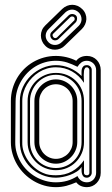

<svg xmlns="http://www.w3.org/2000/svg" viewBox="-20 -773 461 793"><path d="M210.9 0Q186.3 0 162.8 -6.7Q139.4 -13.4 118.8 -25.6Q98.1 -37.8 80.8 -54.9Q63.5 -72 51.1 -92.7Q38.8 -113.3 31.9 -136.8Q24.9 -160.4 24.9 -185.8V-356Q24.9 -381.6 31.5 -405.4Q38.1 -429.2 50.2 -450Q62.3 -470.7 79.2 -487.7Q96.2 -504.6 116.9 -516.7Q137.7 -528.8 161.4 -535.4Q185.1 -542 210.9 -542Q232.2 -542 254.2 -536.9Q276.1 -531.7 294.9 -522Q303.2 -532.5 314.3 -537.2Q325.4 -542 339.1 -542Q351.6 -542 361.9 -537.5Q372.3 -533 379.9 -525Q387.5 -517.1 391.7 -506.5Q396 -495.8 396 -483.9V-59.1Q396 -46.6 391.5 -35.9Q387 -25.1 379.2 -17.1Q371.3 -9 361.1 -4.5Q350.8 0 339.1 0Q325.4 0 314.3 -4.8Q303.2 -9.5 294.9 -20Q284.2 -15.6 274.2 -11.8Q264.2 -8.1 254.2 -5.5Q244.1 -2.9 233.5 -1.5Q222.9 0 210.9 0ZM377 -483.9Q377 -491.7 374 -498.7Q371.1 -505.6 366 -510.7Q360.8 -515.9 353.9 -518.9Q346.9 -522 339.1 -522Q325.4 -522 316.2 -515.1Q306.9 -508.3 300 -497.1Q288.3 -502.7 278 -507.2Q267.6 -511.7 257.1 -515Q246.6 -518.3 235.4 -520.1Q224.1 -522 210.9 -522Q187.7 -522 166.4 -515.9Q145 -509.8 126.6 -498.7Q108.2 -487.5 93.1 -472Q78.1 -456.5 67.3 -438Q56.4 -419.4 50.5 -398.4Q44.7 -377.4 44.4 -355.2L43 -185.8Q42.7 -162.8 49 -141.7Q55.2 -120.6 66.3 -102.2Q77.4 -83.7 93 -68.6Q108.6 -53.5 127.4 -42.7Q146.2 -32 167.4 -26Q188.5 -20 210.9 -20Q235.1 -20 257.3 -26.2Q279.5 -32.5 300 -45.9Q305.2 -33.9 315.3 -27Q325.4 -20 339.1 -20Q347.4 -20 354.4 -23.2Q361.3 -26.4 366.3 -31.7Q371.3 -37.1 374.1 -44.2Q377 -51.3 377 -59.1ZM210.9 -39.1Q180.7 -39.1 153.7 -50.4Q126.7 -61.8 106.3 -81.5Q85.9 -101.3 74 -128.2Q62 -155 62 -185.8V-356Q62 -386.7 74.6 -413.7Q87.2 -440.7 108 -460.7Q128.9 -480.7 155.6 -492.3Q182.4 -503.9 210.9 -503.9Q240.5 -503.9 268.2 -492.1Q295.9 -480.2 316.9 -459Q316.9 -465.8 316.7 -473.6Q316.4 -481.4 318.1 -488.2Q319.8 -494.9 324.6 -499.4Q329.3 -503.9 339.1 -503.9Q347.4 -503.9 353.1 -498.2Q358.9 -492.4 358.9 -483.9V-59.1Q358.9 -55.4 357.2 -51.8Q355.5 -48.1 352.8 -45.3Q350.1 -42.5 346.4 -40.8Q342.8 -39.1 339.1 -39.1Q329.6 -39.1 325 -43.8Q320.3 -48.6 318.5 -55.5Q316.7 -62.5 316.8 -70.3Q316.9 -78.1 316.9 -84Q310.5 -73 297.7 -64.7Q284.9 -56.4 269.7 -50.7Q254.4 -44.9 238.6 -42Q222.9 -39.1 210.9 -39.1ZM72 -185.8Q71.3 -166 77.8 -146.6Q84.2 -127.2 95.9 -110.2Q107.7 -93.3 123.4 -80Q139.2 -66.7 157 -59.1Q169.9 -53 183.2 -51Q196.5 -49.1 210.9 -49.1Q248 -49.1 277 -64.9Q305.9 -80.8 326.9 -111.1V-59.1Q326.9 -53.7 330.7 -51.4Q334.5 -49.1 339.1 -49.1Q343.5 -49.1 346.3 -51.8Q349.1 -54.4 349.1 -59.1V-483.9Q349.1 -487.8 345.9 -491.5Q342.8 -495.1 339.1 -495.1Q336.7 -495.1 334.2 -494.1Q331.8 -493.2 331.1 -491Q328.1 -488.3 327 -480.3Q325.9 -472.4 325.9 -462.9Q325.9 -453.4 326.4 -444.5Q326.9 -435.5 326.9 -430.9Q307.4 -461.2 277.3 -478.1Q247.3 -495.1 210.9 -495.1Q191.9 -495.1 174.2 -489.9Q156.5 -484.6 141.1 -475.1Q125.7 -465.6 113 -452.5Q100.3 -439.5 91.2 -424.1Q82 -408.7 77 -391.4Q72 -374 72 -356ZM94 -356Q94 -380.4 103.3 -401.5Q112.5 -422.6 128.4 -438.2Q144.3 -453.9 165.6 -462.9Q187 -471.9 210.9 -471.9Q235.8 -471.9 257 -463.1Q278.1 -454.3 293.7 -438.7Q309.3 -423.1 318.1 -402Q326.9 -380.9 326.9 -356V-186Q326.9 -161.6 317.9 -140.5Q308.8 -119.4 293.2 -103.8Q277.6 -88.1 256.5 -79.1Q235.4 -70.1 210.9 -70.1Q187 -70.1 165.6 -79.1Q144.3 -88.1 128.4 -103.8Q112.5 -119.4 103.3 -140.5Q94 -161.6 94 -186ZM104 -186Q104 -163.6 112.3 -144Q120.6 -124.5 135 -110.1Q149.4 -95.7 168.9 -87.4Q188.5 -79.1 210.9 -79.1Q233.4 -79.1 252.8 -87.5Q272.2 -95.9 286.5 -110.5Q300.8 -125 308.8 -144.4Q316.9 -163.8 316.9 -186V-356Q316.9 -377.7 308.6 -397.3Q300.3 -417 286 -431.8Q271.7 -446.5 252.4 -455.3Q233.2 -464.1 210.9 -464.1Q189 -464.1 169.4 -455.6Q149.9 -447 135.4 -432.3Q120.8 -417.5 112.4 -397.8Q104 -378.2 104 -356ZM122.1 -356Q122.1 -374 129.3 -390.1Q136.5 -406.2 148.6 -418.5Q160.6 -430.7 176.8 -437.9Q192.9 -445.1 210.9 -445.1Q229.2 -445.1 245.4 -437.9Q261.5 -430.7 273.4 -418.5Q285.4 -406.2 292.2 -390.1Q299.1 -374 299.1 -356V-186Q299.1 -168.5 292.1 -152.2Q285.2 -136 273.1 -123.8Q261 -111.6 245 -104.2Q229 -96.9 210.9 -96.9Q192.9 -96.9 176.8 -104.1Q160.6 -111.3 148.6 -123.5Q136.5 -135.7 129.3 -151.9Q122.1 -168 122.1 -186ZM142.1 -186Q142.1 -171.6 147.6 -159.1Q153.1 -146.5 162.4 -137.2Q171.6 -127.9 184.2 -122.4Q196.8 -116.9 210.9 -116.9Q225.1 -116.9 237.8 -122.4Q250.5 -127.9 259.8 -137.2Q269 -146.5 274.5 -159.1Q280 -171.6 280 -186V-356Q280 -370.1 274.5 -382.8Q269 -395.5 259.8 -404.8Q250.5 -414.1 237.8 -419.6Q225.1 -425 210.9 -425Q196.8 -425 184.2 -419.6Q171.6 -414.1 162.4 -404.8Q153.1 -395.5 147.6 -382.8Q142.1 -370.1 142.1 -356ZM248 -585Q240.2 -576.7 229.5 -572.3Q218.8 -567.9 207.4 -567.7Q196 -567.6 185.2 -571.8Q174.3 -575.9 166 -585Q157.5 -593.5 153.2 -604.4Q148.9 -615.2 148.9 -626.5Q148.9 -637.7 153.4 -648.6Q158 -659.4 167 -668L237.1 -736.1Q246.1 -744.6 256.7 -748.9Q267.3 -753.2 278.4 -753.2Q289.6 -753.2 300.3 -748.7Q311 -744.1 320.1 -735.1Q329.1 -726.1 333.1 -715.3Q337.2 -704.6 336.7 -693.6Q336.2 -682.6 331.4 -672.1Q326.7 -661.6 318.1 -653.1ZM180.9 -653.1Q175 -647.5 171.9 -640.4Q168.7 -633.3 168.6 -625.9Q168.5 -618.4 171.5 -611.2Q174.6 -604 180.9 -597.9Q186.5 -592.3 193.6 -589.7Q200.7 -587.2 208 -587.3Q215.3 -587.4 222.4 -590.5Q229.5 -593.5 235.1 -599.1L304.9 -666Q310.5 -671.6 313.6 -678.7Q316.7 -685.8 316.8 -693.1Q316.9 -700.4 314.2 -707.8Q311.5 -715.1 305.9 -720.9Q299.6 -727.3 292.5 -730.3Q285.4 -733.4 278.1 -733.4Q270.8 -733.4 263.5 -730.5Q256.3 -727.5 250 -721.9ZM262.9 -709Q265.6 -711.9 269.7 -713.5Q273.7 -715.1 278.1 -715.1Q282.5 -715.1 286.7 -713.5Q291 -711.9 293.9 -709Q296.6 -706.3 297.6 -702.4Q298.6 -698.5 298.2 -694.5Q297.9 -690.4 296.3 -686.5Q294.7 -682.6 292 -679.9L221.9 -612.1Q219 -609.1 215.1 -607.7Q211.2 -606.2 207.3 -606.3Q203.4 -606.4 199.8 -607.9Q196.3 -609.4 194.1 -612.1Q191.4 -614.5 189.7 -618.2Q188 -621.8 187.6 -625.7Q187.3 -629.6 188.5 -633.7Q189.7 -637.7 193.1 -641.1ZM284.9 -687Q286.4 -687.7 287.4 -689.7Q288.3 -691.7 288.5 -694.1Q288.6 -696.5 288 -698.6Q287.4 -700.7 285.9 -701.9Q283.9 -703.9 281.7 -704.5Q279.5 -705.1 277.2 -705Q274.9 -704.8 272.9 -704Q271 -703.1 270 -701.9L200 -634Q196.3 -630.9 197.1 -626.5Q198 -622.1 200.9 -618.9Q204.8 -615.2 208.9 -615.6Q212.9 -616 216.1 -618.9Z"/></svg>

Font: TafelwerkOT
Style: Regular
Weight: 400
Designer: Peter Wiegel
Foundry: Peter Wiegel, based on an original design named Oxford by Christine Lord, 1969
Version: Version 1.000